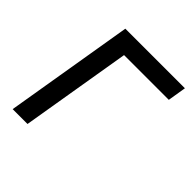

<svg xmlns="http://www.w3.org/2000/svg" viewBox="-154 -656 767 767"><g transform="rotate(45 229.5 -272.5)"><path d="M458.8 -545.5H122.2L31.2 0H115.1L193.2 -467.3H446Z"/></g></svg>

Font: Magic Ui Pro
Style: Italic
Weight: 400
Italic angle: -9.39999°
Designer: Stefan Endress, Andreas Faust
Version: Version 1.000;FEAKit 1.0